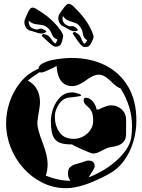

<svg xmlns="http://www.w3.org/2000/svg" viewBox="-20 -975 748 1008"><path d="M328 13Q261 13 203.5 -15.5Q146 -44 103 -92Q60 -140 36 -201Q12 -262 12 -327Q12 -385 31.5 -442Q51 -499 89 -545Q127 -591 182 -614Q183 -631 204 -642.5Q225 -654 254.5 -660Q284 -666 312 -668.5Q340 -671 353 -671Q455 -671 532 -632.5Q609 -594 652.5 -520.5Q696 -447 696 -342Q696 -286 680 -231.5Q664 -177 631.5 -132Q599 -87 547 -59Q412 13 328 13ZM350 -26Q337 -40 337 -65Q337 -87 347.5 -97Q358 -107 374.5 -112Q391 -117 408 -122Q410 -123 414.5 -124Q419 -125 426 -128Q435 -132 444 -132Q477 -132 477 -103Q477 -93 464 -74Q456 -62 451.5 -54.5Q447 -47 445 -44Q476 -55 512.5 -75.5Q549 -96 582.5 -124Q616 -152 639.5 -185Q663 -218 669 -252Q671 -266 672 -282Q673 -298 673 -315Q673 -413 614 -510Q594 -516 558 -552Q527 -583 498 -583Q470 -583 431 -553Q391 -523 360 -523Q284 -523 277 -629Q274 -626 256.5 -617.5Q239 -609 221 -601.5Q203 -594 197 -594Q194 -594 188 -596Q177 -589 161.5 -578.5Q146 -568 126 -552Q190 -518 190 -436Q190 -426 186.5 -404Q183 -382 179.5 -360.5Q176 -339 176 -330Q176 -297 203 -228Q230 -158 230 -115Q230 -79 220 -53Q286 -26 350 -26ZM468 -169Q464 -169 448 -175Q432 -181 412 -190Q392 -199 376.5 -206.5Q361 -214 358 -217H350Q287 -217 266 -247Q247 -273 247 -338Q247 -371 259.5 -406Q272 -441 297 -465.5Q322 -490 360 -490Q366 -490 377 -487.5Q388 -485 397 -481.5Q406 -478 406 -474Q406 -469 345 -463Q311 -460 289.5 -428.5Q268 -397 268 -362Q268 -316 292 -281Q316 -246 367 -246Q393 -246 416.5 -258.5Q440 -271 454.5 -292.5Q469 -314 469 -339Q469 -371 462 -387.5Q455 -404 432 -423Q419 -435 419 -450Q419 -462 431 -462Q451 -462 467.5 -442Q484 -422 487 -400H496Q498 -400 509 -405.5Q520 -411 535.5 -416.5Q551 -422 563 -422Q596 -422 619 -400.5Q642 -379 642 -347V-272Q642 -245 629 -230.5Q616 -216 596 -210Q576 -204 553 -201Q545 -200 530.5 -192Q516 -184 499.5 -176.5Q483 -169 468 -169ZM427 -728Q420 -728 415 -731Q407 -736 401 -743Q394 -752 385 -765Q376 -778 365 -794Q360 -801 363 -802Q366 -807 370 -807Q376 -807 386 -799Q394 -795 398.5 -788Q403 -781 406 -775Q411 -760 415 -754Q419 -748 421 -746Q422 -746 422.5 -745.5Q423 -745 423 -745Q425 -745 431 -753L438 -763Q428 -770 422.5 -777Q417 -784 413 -807Q412 -816 407 -824.5Q402 -833 395 -841Q387 -851 371 -856Q354 -861 344.5 -865Q335 -869 331 -871Q317 -880 311 -891Q308 -885 308 -877Q308 -869 312 -860.5Q316 -852 325 -846Q339 -837 349 -837Q355 -837 358 -838H360Q366 -838 374 -833Q396 -817 385 -814Q379 -811 372 -811Q359 -811 345 -819Q323 -831 313.5 -836Q304 -841 306 -839Q296 -847 291 -857.5Q286 -868 286 -878Q286 -893 293 -903Q321 -945 332 -952Q337 -955 341 -955Q347 -955 355 -950Q357 -949 362.5 -944.5Q368 -940 375 -932Q406 -902 429.5 -869Q453 -836 466 -801L469 -792Q471 -788 471 -785.5Q471 -783 471 -781Q471 -775 469 -771Q454 -733 441 -730Q437 -729 433.5 -728.5Q430 -728 427 -728ZM266 -731Q262 -733 258.5 -734.5Q255 -736 250 -740Q241 -748 229.5 -758.5Q218 -769 204 -782Q198 -786 200 -790Q203 -796 210 -796Q216 -796 224 -792Q232 -790 238 -783.5Q244 -777 248 -772Q256 -759 261 -754Q266 -749 269 -747H270Q273 -747 277 -756L282 -767Q271 -772 264 -777.5Q257 -783 248 -805Q242 -821 224 -834Q213 -842 197 -844Q179 -846 169 -848Q159 -850 155 -851Q140 -857 131 -866Q129 -856 134 -843.5Q139 -831 154 -825Q166 -820 174 -820Q180 -820 188 -824Q189 -825 193 -825Q198 -825 205 -822Q230 -812 220 -806Q212 -799 197 -799Q188 -799 179 -802Q156 -810 145.5 -812.5Q135 -815 137 -814Q122 -820 115 -832.5Q108 -845 108 -858Q108 -867 111 -874Q130 -921 139 -930Q144 -935 151 -935Q154 -935 156.5 -934.5Q159 -934 162 -933Q166 -932 185 -919Q260 -873 302 -810Q303 -808 304 -806Q305 -804 306 -802Q311 -795 311.5 -790Q312 -785 311 -781Q304 -741 292 -735Q276 -727 266 -731Z"/></svg>

Font: Moo Lah Lah
Style: Regular
Weight: 400
Designer: Robert E. Leuschke
Foundry: Robert E. Leuschke
Version: Version 1.010; ttfautohint (v1.8.3)